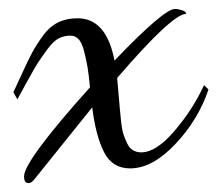

<svg xmlns="http://www.w3.org/2000/svg" viewBox="-20 -352 488 431"><path d="M10 -145 30 -188Q43 -217 52.5 -234.5Q62 -252 76.5 -272Q91 -292 110 -301.5Q129 -311 154 -311Q219 -311 237 -216Q348 -332 373 -332Q379 -332 388.5 -329Q398 -326 398 -321Q367 -321 243 -177Q244 -164 246 -142.5Q248 -121 249 -108Q250 -95 252 -77.5Q254 -60 257.5 -49.5Q261 -39 266 -29Q271 -19 279 -14.5Q287 -10 297 -10Q331 -10 372.5 -59Q414 -108 438 -161L448 -151Q425 -83 373.5 -28.5Q322 26 272 26Q232 26 213.5 -10.5Q195 -47 187 -111L56 52Q50 59 44 59Q34 59 34 44Q34 9 182 -156Q179 -187 176.5 -201.5Q174 -216 169 -236Q164 -256 156.5 -264Q149 -272 138 -272Q124 -272 112 -266Q100 -260 86.5 -241.5Q73 -223 66 -212.5Q59 -202 42 -171L19 -129Z"/></svg>

Font: DancingScriptRegular
Style: Regular
Weight: 400
Designer: Pablo Impallari
Foundry: Pablo Impallari. www.impallari.com
Version: Version 1.002